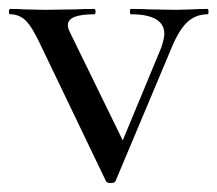

<svg xmlns="http://www.w3.org/2000/svg" viewBox="-27 -406 487 430"><path d="M438 -374Q411 -374 392 -356Q373 -338 356 -296L232 -1Q230 4 221 4Q212 4 210 -1L65 -303Q45 -346 30.5 -360Q16 -374 -4 -374Q-7 -374 -7 -380Q-7 -386 -4 -386Q15 -386 26 -385L73 -384L143 -385Q158 -386 184 -386Q187 -386 187 -380Q187 -374 184 -374Q125 -374 125 -350Q125 -343 129 -335L255 -77L219 -22L334 -299Q341 -320 341 -330Q341 -374 266 -374Q264 -374 264 -380Q264 -386 266 -386Q293 -386 307 -385L367 -384L404 -385Q415 -386 438 -386Q440 -386 440 -380Q440 -374 438 -374Z"/></svg>

Font: Cormorant Garamond Medium
Style: Regular
Weight: 500
Designer: Christian Thalmann (Catharsis Fonts)
Foundry: Catharsis Fonts
Version: Version 4.000